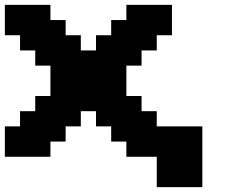

<svg xmlns="http://www.w3.org/2000/svg" viewBox="-20 -645 977 790"><path d="M625 125H812.5V-125H625V-187.5H562.5V-250H500V-375H562.5V-437.5H625V-500H687.5V-625H500V-562.5H437.5V-500H375V-437.5H312.5V-500H250V-562.5H187.5V-625H0V-500H62.5V-437.5H125V-375H187.5V-250H125V-187.5H62.5V-125H0V0H187.5V-62.5H250V-125H312.5V-187.5H375V-125H437.5V-62.5H500V0H625Z"/></svg>

Font: Faithful 32x
Style: Semibold
Weight: 400
Foundry: Faithful Resource Pack
Version: Version 1.0; January 27, 2023